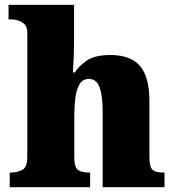

<svg xmlns="http://www.w3.org/2000/svg" viewBox="-20 -780 731 800"><path d="M355.5 -61V0H20.5V-61H24.4Q53.7 -61 73.7 -72.5Q93.8 -84 93.8 -127.9V-643.1Q93.8 -668 81.5 -679.7Q69.3 -690.9 54 -695.1Q38.6 -699.2 30.8 -699.2H15.6V-759.8H288.6V-622.1Q288.6 -581.1 287.1 -542.5Q285.6 -503.9 283.7 -478H291.5Q309.6 -505.9 342.5 -528.3Q375.5 -550.8 440.4 -550.8Q523.4 -550.8 563 -505.4Q602.5 -460 602.5 -359.9V-130.9Q602.5 -85 615 -73Q627.4 -61 661.6 -61H665.5V0H407.7V-316.9Q407.7 -380.4 395 -416Q381.8 -451.2 350.6 -451.2Q323.7 -451.2 311 -428.2Q297.9 -404.8 293.7 -370.4Q289.6 -335.9 289.6 -300.8V-125Q289.6 -84 304.2 -72.5Q318.8 -61 351.6 -61Z"/></svg>

Font: Koh Santepheap Black
Style: Regular
Weight: 900
Designer: Danh Hong
Version: Version 2.002; ttfautohint (v1.8.3)